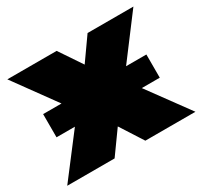

<svg xmlns="http://www.w3.org/2000/svg" viewBox="-123 -703 902 860"><g transform="rotate(-30 328.5 -273.5)"><path d="M-3 0 159 -212H64V-332H159L3 -547H258L336 -431L418 -547H655L493 -332H598V-212H505L660 0H401L326 -117L242 0Z"/></g></svg>

Font: Montserrat Black
Style: Regular
Weight: 900
Designer: Julieta Ulanovsky
Foundry: Julieta Ulanovsky
Version: Version 9.000; ttfautohint (v1.8.4.7-5d5b)